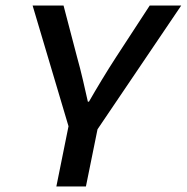

<svg xmlns="http://www.w3.org/2000/svg" viewBox="-20 -675 676 695"><path d="M184 0 228 -218 98 -655H210L259 -468Q270 -429 280 -386Q290 -343 298 -307H302Q322 -342 348 -385Q374 -428 400 -468L522 -655H636L333 -207L291 0Z"/></svg>

Font: Source Code Pro Semibold
Style: Italic
Weight: 600
Italic angle: -11°
Monospace: yes
Designer: Paul D. Hunt, Teo Tuominen
Foundry: Adobe Systems Incorporated
Version: Version 1.050;PS 1.000;hotconv 16.6.51;makeotf.lib2.5.65220